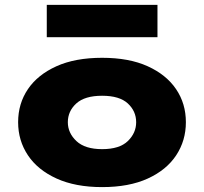

<svg xmlns="http://www.w3.org/2000/svg" viewBox="-20 -753 833 784"><path d="M397 11Q288 11 211 -24Q134 -59 94 -119Q54 -179 54 -254Q54 -330 94 -389Q134 -448 210.5 -482.5Q287 -517 397 -517Q507 -517 583 -482.5Q659 -448 699 -389Q739 -330 739 -254Q739 -179 699.5 -119Q660 -59 583.5 -24Q507 11 397 11ZM397 -144Q468 -144 502 -177Q536 -210 536 -254Q536 -299 502 -330.5Q468 -362 397 -362Q326 -362 291.5 -330.5Q257 -299 257 -254Q257 -210 292 -177Q327 -144 397 -144ZM171 -601V-733H623V-601Z"/></svg>

Font: Nunito Sans 7pt Expanded Black
Style: Regular
Weight: 900
Width: 7
Designer: Vernon Adams
Foundry: Vernon Adams
Version: Version 3.101;gftools[0.9.27]